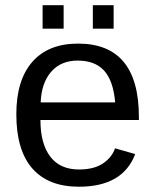

<svg xmlns="http://www.w3.org/2000/svg" viewBox="-20 -705 596 735"><path d="M134.8 -245.6Q134.8 -154.8 172.4 -105.5Q210 -56.2 282.2 -56.2Q339.4 -56.2 373.8 -79.1Q408.2 -102.1 420.4 -137.2L497.6 -115.2Q450.2 9.8 282.2 9.8Q165 9.8 103.8 -60.1Q42.5 -129.9 42.5 -267.6Q42.5 -398.4 103.8 -468.3Q165 -538.1 278.8 -538.1Q511.7 -538.1 511.7 -257.3V-245.6ZM420.9 -313Q413.6 -396.5 378.4 -434.8Q343.3 -473.1 277.3 -473.1Q213.4 -473.1 176 -430.4Q138.7 -387.7 135.7 -313ZM335.4 -595.2V-685.1H415V-595.2ZM143.1 -595.2V-685.1H223.6V-595.2Z"/></svg>

Font: Liberation Sans
Style: Regular
Weight: 400
Designer: Steve Matteson
Foundry: Ascender Corporation
Version: Version 2.00.1